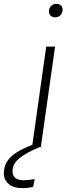

<svg xmlns="http://www.w3.org/2000/svg" viewBox="-94 -764 379 997"><path d="M231 -713Q231 -696 220 -685Q209 -674 193 -674Q178 -674 169 -682.5Q160 -691 160 -705Q160 -722 171 -733Q182 -744 199 -744Q214 -744 222.5 -735.5Q231 -727 231 -713ZM146 -522H192L118 0H111Q38 31 4.5 59.5Q-29 88 -29 124Q-29 172 29 172Q53 172 86 166L78 207Q48 213 23 213Q-24 213 -49 191.5Q-74 170 -74 136Q-74 87 -39.5 52.5Q-5 18 74 -12Z"/></svg>

Font: Fira Sans ExtraLight
Style: Italic
Weight: 275
Italic angle: -8°
Designer: Carrois Corporate & Edenspiekermann AG
Foundry: Carrois Corporate GbR & Edenspiekermann AG
Version: Version 4.203